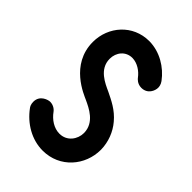

<svg xmlns="http://www.w3.org/2000/svg" viewBox="-225 -858 967 967"><g transform="rotate(45 258.5 -375.0)"><path d="M391 -565C436 -565 451 -605 451 -625C451 -632 450 -646 439 -661C397 -718 329 -759 255 -760H253C137 -760 55 -666 55 -556C55 -395 213 -336 236 -325C277 -306 347 -274 348 -201V-200C348 -155 316 -110 263 -110C223 -110 187 -135 164 -167C153 -182 135 -191 116 -191C104 -191 56 -179 56 -131C56 -112 63 -101 67 -96C113 -33 185 10 263 10C386 10 468 -90 468 -200V-202C467 -256 447 -307 414 -346C376 -392 328 -414 287 -434C248 -452 175 -482 175 -556C175 -602 206 -640 253 -640H254C290 -639 323 -616 343 -589C346 -585 362 -565 391 -565Z"/></g></svg>

Font: LS
Style: Bold
Weight: 700
Designer: BSozoo
Foundry: BSozoo
Version: Version 001.000